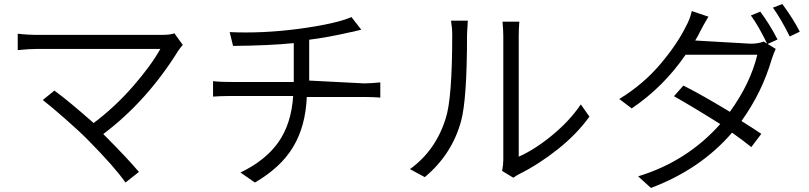

<svg xmlns="http://www.w3.org/2000/svg" viewBox="-20 -842 3945 936"><path d="M830.1 -679.7C818.4 -674.8 797.9 -671.9 769.5 -671.9H166C131.8 -671.9 98.6 -673.8 66.4 -677.7V-597.7C102.5 -601.6 134.8 -603.5 163.1 -603.5H761.7C732.4 -550.8 688.5 -490.2 629.9 -422.9C571.3 -355.5 506.8 -294.9 436.5 -242.2C354.5 -314.5 291 -367.2 245.1 -400.4L188.5 -354.5C213.9 -335 250 -304.7 297.9 -262.7C345.7 -220.7 384.8 -184.6 414.1 -154.3C495.1 -72.3 554.7 -4.9 591.8 47.9L657.2 -3.9C621.1 -46.9 563.5 -108.4 483.4 -188.5C625 -294.9 747.1 -430.7 849.6 -595.7C859.4 -609.4 866.2 -618.2 871.1 -623Z M1487.3 -449.2V-648.4C1550.8 -656.2 1618.2 -668.9 1690.4 -685.5C1693.4 -685.5 1701.2 -687.5 1712.9 -690.4C1724.6 -693.4 1734.4 -695.3 1741.2 -697.3L1693.4 -758.8C1644.5 -737.3 1558.6 -717.8 1435.5 -701.2C1315.4 -685.5 1203.1 -680.7 1099.6 -685.5L1116.2 -618.2C1235.4 -619.1 1334 -624 1412.1 -631.8V-442.4H1106.4C1073.2 -442.4 1043.9 -443.4 1018.6 -446.3V-371.1C1043 -373 1072.3 -374 1106.4 -374H1409.2C1403.3 -283.2 1378.9 -208 1336.9 -148.4C1294.9 -88.9 1233.4 -40 1152.3 -1L1222.7 47.9C1306.6 -1 1369.1 -58.6 1409.2 -126C1449.2 -192.4 1471.7 -273.4 1475.6 -369.1H1759.8C1788.1 -369.1 1812.5 -368.2 1834 -366.2V-440.4C1804.7 -437.5 1778.3 -435.5 1754.9 -435.5Z M2050.8 21.5C2139.6 -52.7 2198.2 -143.6 2227.5 -251C2247.1 -321.3 2256.8 -461.9 2256.8 -672.9C2256.8 -676.8 2257.8 -699.2 2260.7 -741.2H2178.7C2182.6 -717.8 2184.6 -694.3 2184.6 -670.9C2184.6 -463.9 2173.8 -329.1 2153.3 -266.6C2121.1 -161.1 2062.5 -78.1 1978.5 -17.6ZM2482.4 24.4C2495.1 15.6 2505.9 8.8 2514.6 4.9C2577.1 -26.4 2638.7 -66.4 2700.2 -115.2C2761.7 -164.1 2812.5 -216.8 2853.5 -273.4L2811.5 -333C2774.4 -278.3 2727.5 -228.5 2671.9 -182.6C2616.2 -136.7 2561.5 -101.6 2508.8 -78.1V-665C2508.8 -689.5 2509.8 -712.9 2511.7 -736.3H2429.7C2432.6 -707 2433.6 -682.6 2433.6 -663.1V-61.5C2433.6 -45.9 2431.6 -28.3 2427.7 -8.8Z M3369.1 -644.5C3378.9 -660.2 3386.7 -674.8 3392.6 -687.5C3402.3 -707 3416 -731.4 3433.6 -760.7L3352.5 -788.1C3346.7 -761.7 3336.9 -736.3 3323.2 -711.9C3294.9 -654.3 3252.9 -592.8 3198.2 -528.3C3143.6 -463.9 3077.1 -407.2 2999 -359.4L3059.6 -313.5C3162.1 -382.8 3250 -469.7 3322.3 -575.2H3671.9C3649.4 -481.4 3604.5 -388.7 3538.1 -296.9C3449.2 -350.6 3374 -393.6 3311.5 -424.8L3265.6 -373C3324.2 -339.8 3399.4 -294.9 3491.2 -237.3C3382.8 -115.2 3249 -30.3 3090.8 17.6L3153.3 74.2C3314.5 13.7 3446.3 -76.2 3548.8 -195.3C3585.9 -168.9 3617.2 -145.5 3642.6 -125L3691.4 -189.5C3671.9 -203.1 3639.6 -223.6 3594.7 -252C3662.1 -345.7 3710.9 -446.3 3742.2 -553.7C3750 -577.1 3756.8 -593.8 3761.7 -603.5L3703.1 -639.6C3686.5 -632.8 3665 -628.9 3639.6 -628.9ZM3640.6 -766.6C3667 -730.5 3693.4 -683.6 3720.7 -627L3770.5 -649.4C3745.1 -699.2 3716.8 -744.1 3686.5 -785.2ZM3748 -804.7C3773.4 -769.5 3800.8 -722.7 3830.1 -664.1L3878.9 -687.5C3859.4 -726.6 3831.1 -771.5 3793.9 -822.3Z"/></svg>

Font: Gen Shin Gothic P Normal
Style: Regular
Weight: 300
Designer: [Source Han Sans]
Ryoko NISHIZUKA  (kana & ideographs); Paul D. Hunt (Latin, Greek & Cyrillic); Wenlong ZHANG  (bopomofo
Version: Version 1.002.20150607